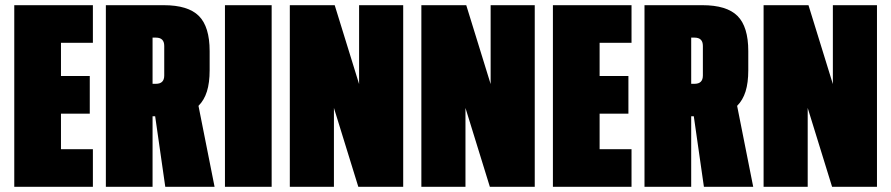

<svg xmlns="http://www.w3.org/2000/svg" viewBox="-20 -720 3435 740"><path d="M215 -427H326V-282H215V-145H338V0H35V-700H338V-555H215Z M578 -272H568V0H388V-700H611Q705 -700 746.5 -658.5Q788 -617 788 -523V-449Q788 -401 777.5 -367.5Q767 -334 745 -312L807 0H617ZM568 -397H581Q613 -397 613 -429V-543Q613 -575 581 -575H568Z M1027 -700V0H847V-700Z M1534 0H1361L1267 -304V0H1097V-700H1270L1364 -396V-700H1534Z M2041 0H1868L1774 -304V0H1604V-700H1777L1871 -396V-700H2041Z M2291 -427H2402V-282H2291V-145H2414V0H2111V-700H2414V-555H2291Z M2654 -272H2644V0H2464V-700H2687Q2781 -700 2822.5 -658.5Q2864 -617 2864 -523V-449Q2864 -401 2853.5 -367.5Q2843 -334 2821 -312L2883 0H2693ZM2644 -397H2657Q2689 -397 2689 -429V-543Q2689 -575 2657 -575H2644Z M3360 0H3187L3093 -304V0H2923V-700H3096L3190 -396V-700H3360Z"/></svg>

Font: FFF_AZADLIQ Black
Style: Regular
Weight: 900
Designer: bBox Type GmbH
Foundry: bBox Type GmbH
Version: Version 1.001